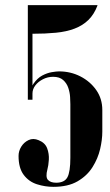

<svg xmlns="http://www.w3.org/2000/svg" viewBox="-20 -719 428 745"><path d="M88 -699V-332H106V-588Q156 -588 197 -592Q238 -596 269.5 -608Q301 -620 323 -641.5Q345 -663 358 -697V-699ZM187 6Q244 6 281 -15.5Q318 -37 339 -70.5Q360 -104 368.5 -140.5Q377 -177 377 -208V-292Q377 -336 353.5 -369.5Q330 -403 292 -422.5Q254 -442 209 -442Q199 -442 181 -439Q163 -436 144 -426Q125 -416 109.5 -393.5Q94 -371 88 -332H106V-356Q106 -373 117 -387.5Q128 -402 146.5 -411.5Q165 -421 186 -421Q211 -421 225 -408.5Q239 -396 245 -378Q251 -360 252 -342.5Q253 -325 253 -315V-107Q253 -52 241.5 -31Q230 -10 198 -10Q176 -10 166 -21Q156 -32 164 -62Q168 -76 169.5 -99Q171 -122 163 -143.5Q155 -165 130 -175Q109 -184 91 -175.5Q73 -167 62.5 -150Q52 -133 52 -114Q52 -67 72 -40.5Q92 -14 123.5 -4Q155 6 187 6Z"/></svg>

Font: Emberly Black
Style: Regular
Weight: 900
Designer: Rajesh Rajput
Foundry: Rajesh Rajput
Version: Version 1.000